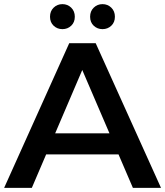

<svg xmlns="http://www.w3.org/2000/svg" viewBox="-25 -909 799 929"><path d="M-5 0 310 -700H438L754 0H618L347 -631H399L129 0ZM140 -162 175 -264H553L588 -162ZM471 -768Q446 -768 428.5 -784.5Q411 -801 411 -828Q411 -855 428.5 -872Q446 -889 471 -889Q496 -889 513.5 -872Q531 -855 531 -828Q531 -801 513.5 -784.5Q496 -768 471 -768ZM277 -768Q252 -768 234.5 -784.5Q217 -801 217 -828Q217 -855 234.5 -872Q252 -889 277 -889Q302 -889 319.5 -872Q337 -855 337 -828Q337 -801 319.5 -784.5Q302 -768 277 -768Z"/></svg>

Font: MOST Montserrat SemiBold
Style: Regular
Weight: 600
Designer: Julieta Ulanovsky
Foundry: Julieta Ulanovsky
Version: Version 8.000;March 11, 2024;FontCreator 15.0.0.2926 64-bit